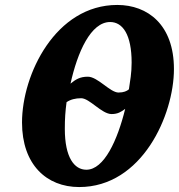

<svg xmlns="http://www.w3.org/2000/svg" viewBox="-20 -745 724 776"><path d="M300 11C554 11 683 -280 683 -466C683 -645 577 -725 454 -725C205 -725 69 -445 69 -250C69 -80 168 11 300 11ZM459 -371C425 -371 375 -435 335 -435C303 -435 286 -424 265 -407C293 -534 347 -656 425 -656C476 -656 512 -605 512 -492C512 -449 506 -419 501 -384C493 -377 480 -371 459 -371ZM329 -59C280 -59 242 -109 242 -224C242 -266 244 -294 249 -332C265 -343 285 -348 308 -348C342 -348 391 -284 431 -284C456 -284 470 -293 486 -305C455 -179 401 -59 329 -59Z"/></svg>

Font: Noto Serif ExtraCondensed Black
Style: Italic
Weight: 900
Width: 2
Italic angle: -12°
Designer: Monotype Design Team
Foundry: Monotype Imaging Inc.
Version: Version 2.014